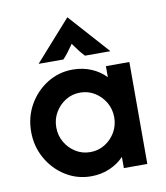

<svg xmlns="http://www.w3.org/2000/svg" viewBox="-75 -701 668 773"><g transform="rotate(-10 258.5 -314.5)"><path d="M236.1 9.7Q179.2 9.7 131.9 -19.8Q84.7 -49.3 56.6 -99Q28.5 -148.6 28.5 -208.3Q28.5 -268.8 56.6 -318.1Q84.7 -367.4 131.9 -396.9Q179.2 -426.4 236.1 -426.4Q277.1 -426.4 311.8 -411.8Q346.5 -397.2 370.8 -371.5V-416.7H466.7V0H370.8V-45.8Q346.5 -20.1 311.8 -5.2Q277.1 9.7 236.1 9.7ZM249.3 -86.8Q282.6 -86.8 309.4 -103.5Q336.1 -120.1 352.1 -147.6Q368.1 -175 368.1 -208.3Q368.1 -241.7 352.1 -269.1Q336.1 -296.5 309.4 -313.2Q282.6 -329.9 250 -329.9Q216.7 -329.9 189.9 -313.2Q163.2 -296.5 147.2 -269.1Q131.2 -241.7 131.2 -208.3Q131.2 -175 147.2 -147.6Q163.2 -120.1 189.9 -103.5Q216.7 -86.8 249.3 -86.8ZM105.6 -472.9 252.1 -637.5 399.3 -472.9H295.1Q282.6 -486.1 272.6 -499.3Q262.5 -512.5 250.7 -529.2Q238.9 -512.5 229.2 -499.3Q219.4 -486.1 206.9 -472.9Z"/></g></svg>

Font: Afacad SemiBold
Style: Regular
Weight: 600
Designer: Kristian Moeller
Foundry: Dicotype
Version: Version 1.000